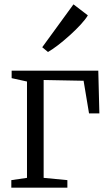

<svg xmlns="http://www.w3.org/2000/svg" viewBox="-20 -862 508 882"><path d="M32 0V-34.5L104 -45V-487.5L33.5 -503V-537.5H431.5L436.5 -341H389L364 -491L180.5 -494.5V-45L289.5 -34.5V0ZM200 -623.5 174 -645 317.5 -842 383.5 -791.5Q373.5 -774 351 -749.5Q328.5 -725 300.5 -699.8Q272.5 -674.5 246 -654.2Q219.5 -634 201 -623.5Z"/></svg>

Font: Merriweather 60pt Light
Style: Regular
Weight: 300
Version: Version 2.100